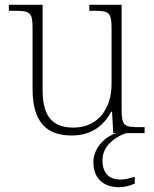

<svg xmlns="http://www.w3.org/2000/svg" viewBox="-20 -556 645 802"><path d="M279 10C363 10 414 -32 444 -89H448L453 0H468C418 13 370 64 370 121C370 187 409 226 479 226C499 226 522 220 543 211V183C516 190 502 194 482 194C444 194 408 175 408 113C408 48 470 12 508 0H584V-25H558C501 -25 488 -30 488 -97V-536H353V-511H368C435 -511 446 -506 446 -438V-205C446 -107 393 -23 287 -23C183 -23 158 -90 158 -183V-536H17V-511H38C105 -511 116 -506 116 -439V-184C116 -51 170 10 279 10Z"/></svg>

Font: Noto Serif Devanagari ExtraLight
Style: Regular
Weight: 200
Designer: Universal Thirst, Indian Type Foundry and the Monotype Design Team
Foundry: Monotype Imaging Inc.
Version: Version 2.004